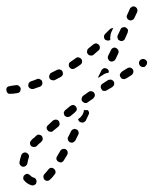

<svg xmlns="http://www.w3.org/2000/svg" viewBox="-33 -274 481 602"><path d="M53 271Q48 271 44 275Q42 276 41 278Q40 281 40 283Q40 286 40 288Q41 290 43 292Q47 297 53 301Q59 305 66 307Q68 308 71 307Q73 307 75 306Q77 304 79 303Q81 301 81 298Q83 293 80 289Q78 284 73 283Q66 281 62 276Q58 272 53 271ZM103 280Q103 285 106 289Q108 290 110 292Q112 293 115 293Q117 293 120 292Q122 291 124 289Q131 283 139 272Q142 268 141 263Q140 258 136 255Q132 252 127 252Q122 253 119 257Q112 266 107 271Q103 275 103 280ZM58 216Q58 214 57 212Q56 209 54 208Q53 206 50 205Q45 203 41 205Q36 207 34 212Q30 223 28 235Q28 237 28 239Q29 242 31 244Q32 246 34 247Q36 248 39 249Q44 249 48 246Q52 243 53 238Q54 230 57 221Q58 219 58 216ZM144 226Q146 231 150 233Q155 236 160 235Q165 233 167 229Q172 221 178 211Q180 207 179 202Q178 197 173 194Q169 192 164 193Q159 194 156 199Q151 208 146 216Q143 221 144 226ZM91 175Q91 175 92 175L97 170Q99 168 100 166Q101 164 101 161Q101 159 100 156Q99 154 98 152Q94 149 89 148Q84 148 80 152L75 157Q69 161 65 166Q61 170 61 175Q61 180 65 184Q68 187 74 187Q79 187 82 184Q87 179 91 175Q91 175 91 175ZM180 164Q181 169 186 172Q190 174 195 173Q200 171 203 167L212 149Q215 144 213 139Q212 134 207 132Q205 131 202 130Q200 130 198 131Q195 132 193 133Q191 135 190 137L181 155Q178 160 180 164ZM153 119Q154 117 154 114Q154 112 153 109Q152 107 151 105Q147 101 142 101Q137 101 133 104L118 118Q114 121 113 126Q113 131 117 135Q118 137 120 138Q123 139 125 139Q128 140 130 139Q132 138 134 136L150 123Q151 121 153 119ZM226 85Q223 90 218 95L214 98L212 99Q212 102 214 105Q216 108 219 109Q221 110 224 110Q226 111 228 110Q231 109 233 107Q235 106 236 104L245 85Q247 82 246 78Q245 74 242 71Q236 72 230 71Q230 78 226 85ZM200 80 203 77Q207 74 208 69Q208 64 205 60Q202 56 197 55Q192 55 188 58L184 61L172 71Q170 72 169 75Q167 77 167 79Q167 82 168 84Q168 87 170 89Q173 92 178 93Q184 93 188 90ZM262 31Q264 29 264 27Q265 24 264 22Q264 19 262 17Q261 15 259 14Q257 13 254 12Q252 12 249 12Q247 13 245 14Q237 20 228 26Q224 29 223 35Q222 40 225 44Q227 46 229 47Q231 48 233 49Q236 49 238 49Q241 48 243 46Q251 40 259 35Q261 33 262 31ZM21 18Q27 17 30 13Q32 8 32 3Q31 1 30 -1Q28 -3 26 -5Q24 -6 22 -7Q20 -7 17 -7Q9 -6 3 -5Q0 -5 -1 -4Q-7 -4 -10 -1Q-14 3 -13 8Q-13 11 -12 13Q-11 15 -10 17Q-8 19 -5 20Q-3 21 -1 20Q2 20 6 20Q13 19 21 18ZM323 -5Q324 -7 325 -9Q325 -11 325 -14Q325 -16 323 -19Q322 -21 320 -22Q318 -24 316 -24Q313 -25 311 -24Q308 -24 306 -23L289 -12Q284 -9 283 -4Q282 1 285 5Q287 10 292 11Q297 12 302 9L319 -1Q321 -3 323 -5ZM99 -9Q101 -14 99 -19Q98 -21 97 -23Q95 -24 93 -25Q90 -27 88 -27Q85 -27 83 -26Q74 -22 64 -19Q62 -18 60 -17Q58 -15 57 -13Q56 -11 56 -8Q55 -6 56 -3Q58 2 63 4Q67 6 72 5Q82 1 92 -2Q97 -4 99 -9ZM164 -40Q165 -45 163 -50Q162 -52 160 -54Q158 -55 155 -56Q153 -57 150 -56Q148 -56 146 -55Q137 -50 128 -46Q126 -45 124 -43Q123 -41 122 -38Q121 -36 121 -34Q121 -31 122 -29Q124 -27 125 -25Q127 -23 130 -23Q132 -22 135 -22Q137 -22 139 -23Q148 -28 158 -33Q162 -35 164 -40ZM363 -28 380 -39Q384 -42 385 -47Q386 -52 384 -56Q382 -58 380 -60Q378 -61 376 -62Q373 -62 371 -62Q368 -61 366 -60L350 -50L349 -49Q345 -46 343 -41Q342 -36 345 -32Q346 -30 348 -28Q350 -27 353 -26Q355 -26 358 -26Q360 -27 362 -28ZM276 -35 285 -53Q286 -56 288 -57Q290 -59 292 -60Q294 -61 297 -60Q299 -60 301 -59Q305 -58 307 -54Q309 -51 308 -47Q308 -47 307 -46Q300 -45 294 -42L277 -31Q276 -30 275 -30Q275 -31 275 -32Q275 -34 276 -35ZM223 -75Q224 -77 224 -79Q225 -82 224 -84Q224 -87 222 -89Q219 -93 214 -94Q209 -95 205 -92Q196 -86 188 -80Q184 -78 183 -73Q182 -67 185 -63Q186 -61 188 -60Q190 -58 192 -58Q195 -57 197 -58Q200 -58 202 -60Q211 -65 219 -71Q221 -73 223 -75ZM428 -75Q429 -80 426 -84Q423 -88 418 -89Q413 -90 409 -87H408Q404 -84 403 -79Q402 -74 405 -69Q408 -65 413 -64Q419 -63 423 -66V-67Q427 -70 428 -75ZM306 -89Q308 -84 312 -82Q317 -80 322 -82Q327 -84 329 -88L338 -107Q340 -112 338 -116Q336 -121 332 -123Q327 -126 322 -124Q317 -122 315 -117L306 -99Q304 -94 306 -89ZM280 -124Q281 -129 277 -133Q276 -135 274 -136Q271 -137 269 -138Q266 -138 264 -137Q262 -136 260 -135Q252 -128 244 -122Q240 -118 240 -113Q239 -108 243 -104Q246 -100 251 -100Q256 -99 260 -102Q268 -109 276 -116Q280 -119 280 -124ZM335 -158Q335 -156 336 -154Q337 -151 338 -149Q340 -148 342 -147Q347 -144 352 -146Q357 -148 359 -153L367 -171Q368 -174 368 -176Q369 -179 368 -181Q367 -183 365 -185Q363 -187 361 -188Q357 -190 352 -188Q347 -187 345 -182L336 -163Q335 -161 335 -158ZM293 -159Q293 -164 297 -168Q304 -175 311 -182Q313 -184 316 -185Q319 -186 322 -186L316 -173Q313 -166 313 -160Q312 -155 313 -150Q310 -146 305 -147Q300 -147 296 -150Q293 -154 293 -159ZM365 -218Q367 -213 372 -211Q374 -210 377 -210Q379 -210 381 -211Q384 -212 385 -213Q387 -215 388 -217L397 -236Q399 -241 397 -246Q395 -251 390 -253Q388 -254 386 -254Q383 -254 381 -253Q379 -252 377 -250Q375 -249 374 -246L366 -228Q363 -223 365 -218Z"/></svg>

Font: FRB American Cursive Guidelines Dashed
Style: Italic
Weight: 400
Italic angle: -25°
Version: Version 2.0;Modular Font Editor K font №1